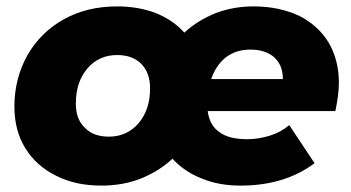

<svg xmlns="http://www.w3.org/2000/svg" viewBox="-20 -571 1097 600"><path d="M1039 -313C1039 -287 1035 -257 1028 -224H629C633 -194 645 -172 666 -158C686 -143 715 -136 753 -136C777 -136 800 -140 823 -147C846 -154 866 -165 884 -180L963 -61C900 -14 823 9 732 9C687 9 647 2 611 -13C574 -27 544 -48 519 -75C490 -48 457 -28 420 -13C382 2 341 9 297 9C243 9 196 -1 155 -22C114 -42 82 -71 59 -108C36 -145 25 -189 25 -238C25 -297 39 -351 66 -399C93 -446 131 -484 180 -511C229 -538 284 -551 346 -551C391 -551 431 -544 467 -530C502 -516 532 -496 556 -469C584 -495 617 -515 654 -530C691 -544 730 -551 772 -551C826 -551 873 -541 914 -522C954 -502 985 -474 1007 -438C1028 -402 1039 -360 1039 -313ZM763 -416C732 -416 707 -408 686 -392C665 -375 650 -353 640 -324H864C864 -353 855 -375 837 -392C818 -408 794 -416 763 -416ZM320 -144C358 -144 389 -158 413 -186C437 -214 449 -250 449 -295C449 -327 440 -352 422 -371C403 -390 378 -399 346 -399C308 -399 277 -385 253 -357C229 -329 217 -292 217 -247C217 -215 226 -190 245 -172C263 -153 288 -144 320 -144Z"/></svg>

Font: My Font
Style: Italic
Weight: 500
Designer: Julieta Ulanovsky
Foundry: Julieta Ulanovsky
Version: ""